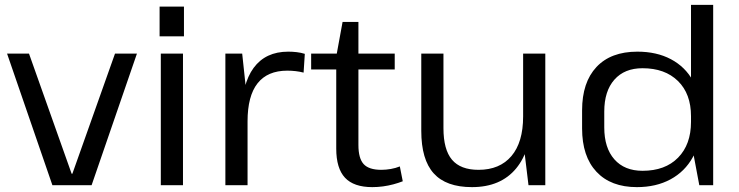

<svg xmlns="http://www.w3.org/2000/svg" viewBox="-20 -760 3034 788"><path d="M9 -540H99L274 -47H277L452 -540H542L356 0H195Z M731 -540V0H640V-540ZM735 -733V-611H635V-733Z M905 -540H974L996 -334V0H905ZM972 -286Q972 -415 1021 -481.5Q1070 -548 1163 -548Q1180 -548 1197.5 -546Q1215 -544 1231 -539L1226 -462Q1195 -470 1159 -470Q1078 -470 1037 -418Q996 -366 996 -262Z M1508 8Q1432 8 1396 -30.5Q1360 -69 1360 -150V-528L1386 -670H1451V-165Q1451 -110 1472.5 -86.5Q1494 -63 1545 -63Q1564 -63 1584 -66.5Q1604 -70 1621 -77L1633 -16Q1615 -9 1594.5 -3.5Q1574 2 1552 5Q1530 8 1508 8ZM1257 -540H1600V-475H1257Z M1800 -234Q1800 -146 1835 -104.5Q1870 -63 1944 -63Q2031 -63 2079 -119.5Q2127 -176 2127 -282L2162 -345V-288Q2162 -146 2098.5 -69Q2035 8 1917 8Q1811 8 1760 -48.5Q1709 -105 1709 -223V-540H1800ZM2218 0H2149L2127 -182V-540H2218Z M2594 8Q2487 8 2428 -55Q2369 -118 2369 -233V-307Q2369 -422 2428 -485Q2487 -548 2596 -548Q2675 -548 2733.5 -517Q2792 -486 2824 -428.5Q2856 -371 2856 -291V-254Q2856 -174 2823.5 -115Q2791 -56 2732 -24Q2673 8 2594 8ZM2617 -59Q2710 -59 2763 -113Q2816 -167 2816 -260V-283Q2816 -375 2762.5 -427.5Q2709 -480 2617 -480Q2543 -480 2501.5 -433Q2460 -386 2460 -302V-237Q2460 -153 2501.5 -106Q2543 -59 2617 -59ZM2816 -181V-740H2907V0H2850Z"/></svg>

Font: Pathway Extreme 72pt Medium
Style: Regular
Weight: 500
Designer: Eduardo Rodriguez Tunni
Foundry: Eduardo Rodriguez Tunni
Version: Version 1.001;gftools[0.9.26]